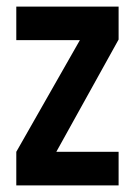

<svg xmlns="http://www.w3.org/2000/svg" viewBox="-20 -561 408 581"><path d="M29.3 0V-101.6L221.7 -439.5H29.3V-541H338.9V-441.4L150.4 -101.6H338.9V0Z"/></svg>

Font: Post No Bills Jaffna
Style: Bold
Weight: 700
Designer: Kosala Senevirathne, Siva Puranthara, Lasantha Premarathna, Tharique Azeez
Foundry: Mooniak
Version: Version 1.220 ; ttfautohint (v1.6)